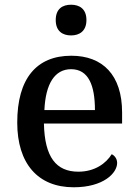

<svg xmlns="http://www.w3.org/2000/svg" viewBox="-20 -783 585 813"><path d="M281 -633C316 -633 346 -651 346 -698C346 -746 316 -763 281 -763C245 -763 216 -746 216 -698C216 -651 245 -633 281 -633ZM292 10C418 10 476 -50 476 -93C476 -112 464 -125 453 -130C429 -91 381 -56 312 -56C218 -56 169 -117 166 -260H497V-307C497 -465 415 -547 282 -547C135 -547 53 -451 53 -264C53 -91 140 10 292 10ZM382 -317H168C173 -429 212 -490 281 -490C355 -490 382 -421 382 -317Z"/></svg>

Font: Noto Serif Telugu Medium
Style: Regular
Weight: 500
Designer: Jelle Bosma - Monotype Design Team
Foundry: Monotype Imaging Inc.
Version: Version 2.005